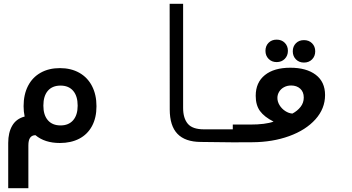

<svg xmlns="http://www.w3.org/2000/svg" viewBox="-20 -745 1840 1005"><path d="M165.5 -37.5Q147 -37 137.8 -24.2Q128.5 -11.5 128.5 16.5V240H23V3Q23 -51 44 -87.2Q65 -123.5 109 -135Q103.5 -161 103.5 -189Q103.5 -250 126.5 -295Q149.5 -340 192.5 -364.2Q235.5 -388.5 293.5 -388.5Q351.5 -388.5 394.8 -364.2Q438 -340 461.5 -294.8Q485 -249.5 485 -189Q485 -128.5 461.5 -85Q438 -41.5 394.8 -19Q351.5 3.5 293.5 3.5Q214 3.5 165.5 -37.5ZM386.5 -192Q386.5 -242 363 -269.5Q339.5 -297 297 -297Q254 -297 230.5 -269.8Q207 -242.5 207 -192Q207 -143 230.5 -115.8Q254 -88.5 297 -88.5Q339.5 -88.5 363 -115.8Q386.5 -143 386.5 -192Z M868.5 -172 868 -725H938.5V-180Q938.5 -126.5 963 -97.2Q987.5 -68 1048 -68H1201.5V0L1030.5 -2Q949 -2.5 908.8 -44.5Q868.5 -86.5 868.5 -172Z M1198.5 -93H1288.5Q1370 -93 1412 -108.5Q1363.5 -133 1341 -163.8Q1318.5 -194.5 1318.5 -243.5Q1318.5 -313.5 1366.5 -352Q1414.5 -390.5 1499.5 -390.5Q1584 -390.5 1632.8 -353.5Q1681.5 -316.5 1681.5 -247.5Q1681.5 -176.5 1631 -120.2Q1580.5 -64 1493.5 -32.5Q1406.5 -1 1301 -0.5L1198.5 0ZM1510.5 -150.5Q1537 -164.5 1553.5 -185.8Q1570 -207 1570 -234.5Q1570 -264 1551.5 -280.8Q1533 -297.5 1504 -297.5Q1483 -297.5 1466.5 -288.5Q1450 -279.5 1441 -264.5Q1432 -249.5 1432 -232.5Q1432 -213 1443.2 -194.5Q1454.5 -176 1472.8 -164Q1491 -152 1510.5 -150.5ZM1369.5 -479Q1369.5 -504.5 1385.8 -521Q1402 -537.5 1428 -537.5Q1454 -537.5 1470.5 -521Q1487 -504.5 1487 -479Q1487 -453.5 1470.5 -436.8Q1454 -420 1428 -420Q1402.5 -420 1386 -436.8Q1369.5 -453.5 1369.5 -479ZM1512.5 -476.5Q1512.5 -502 1528.8 -518.5Q1545 -535 1571 -535Q1597 -535 1613.5 -518.5Q1630 -502 1630 -476.5Q1630 -451 1613.5 -434.2Q1597 -417.5 1571 -417.5Q1545.5 -417.5 1529 -434.2Q1512.5 -451 1512.5 -476.5Z"/></svg>

Font: JuliaMono SemiBold
Style: Italic
Weight: 600
Italic angle: -9°
Monospace: yes
Designer: cormullion
Foundry: corm
Version: Version 0.056; ttfautohint (v1.8.4)